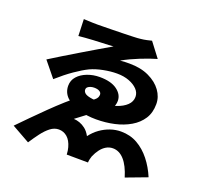

<svg xmlns="http://www.w3.org/2000/svg" viewBox="-144 -973 1289 1211"><g transform="rotate(20 500.0 -368.0)"><path d="M226 -784Q234 -784 250.5 -783Q267 -782 286 -781.5Q305 -781 320 -781Q330 -781 357.5 -781.5Q385 -782 420.5 -782.5Q456 -783 492.5 -784Q529 -785 559 -786Q589 -787 604 -789Q625 -791 645.5 -795.5Q666 -800 677 -803L750 -707Q729 -701 701.5 -691.5Q674 -682 644 -670Q614 -658 584 -644Q554 -630 530 -616Q546 -618 562.5 -618.5Q579 -619 593 -619Q669 -619 724 -593Q779 -567 809 -525.5Q839 -484 839 -436Q839 -378 812.5 -337Q786 -296 740 -269Q694 -242 636 -229Q578 -216 514 -216Q450 -216 396 -232Q342 -248 309.5 -279Q277 -310 277 -356Q277 -392 300.5 -418.5Q324 -445 363 -460Q402 -475 446 -475Q522 -475 563 -445Q604 -415 604 -372Q604 -344 588 -319Q572 -294 544 -276Q543 -275 532 -272.5Q521 -270 515 -269Q499 -259 476.5 -242.5Q454 -226 429.5 -207Q405 -188 382 -171Q402 -170 422 -163Q442 -156 461.5 -141Q481 -126 497 -97Q522 -130 553 -152Q584 -174 619 -186Q654 -198 690 -198Q752 -198 801 -170Q850 -142 888 -94Q926 -46 951 14L810 67Q788 -6 754.5 -43.5Q721 -81 678 -81Q654 -81 633.5 -69Q613 -57 597 -36Q581 -15 569 13Q566 21 563 34Q560 47 560 57L417 56Q416 40 414.5 30.5Q413 21 410 9Q398 -34 373.5 -55Q349 -76 317 -76Q287 -76 260.5 -55.5Q234 -35 209.5 -2.5Q185 30 161 67L40 -1Q74 -36 116.5 -79Q159 -122 204 -166Q249 -210 291.5 -248Q334 -286 367 -310Q371 -311 383 -310.5Q395 -310 407.5 -310.5Q420 -311 425 -311Q451 -322 464 -332.5Q477 -343 481 -352.5Q485 -362 485 -371Q485 -384 472 -392Q459 -400 436 -400Q424 -400 412.5 -396.5Q401 -393 393.5 -386.5Q386 -380 386 -369Q386 -357 396.5 -347Q407 -337 435 -331.5Q463 -326 514 -326Q566 -326 608 -340Q650 -354 675 -378Q700 -402 700 -434Q700 -462 679 -484Q658 -506 622.5 -519.5Q587 -533 541 -533Q498 -533 450 -523.5Q402 -514 365 -497Q326 -478 277 -444Q228 -410 174 -362L91 -464Q127 -487 175 -516Q223 -545 274.5 -576Q326 -607 374.5 -635.5Q423 -664 461 -686Q450 -685 429 -684Q408 -683 381.5 -682Q355 -681 327.5 -679.5Q300 -678 274.5 -676Q249 -674 230 -672Z"/></g></svg>

Font: Noto Sans TC ExtraBold
Style: Regular
Weight: 800
Designer: Ryoko NISHIZUKA  (kana, bopomofo & ideographs); Paul D. Hunt (Latin, Greek & Cyrillic); Sandoll Communications , Soo-you
Foundry: Adobe
Version: Version 2.004-H2;hotconv 1.0.118;makeotfexe 2.5.65603